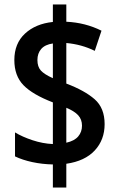

<svg xmlns="http://www.w3.org/2000/svg" viewBox="-20 -779 529 857"><path d="M216 -45Q168 -46 124 -55.5Q80 -65 47 -81V-188Q80 -168 125.5 -153Q171 -138 216 -136V-322Q125 -357 84.5 -399Q44 -441 44 -511Q44 -585 91.5 -629Q139 -673 216 -681V-759H276V-682Q361 -678 433 -642L403 -552Q344 -581 276 -587V-406Q358 -375 402.5 -336Q447 -297 447 -225Q447 -155 403 -107.5Q359 -60 276 -48V58H216ZM216 -585Q181 -580 164 -560.5Q147 -541 147 -511Q147 -481 162.5 -464Q178 -447 216 -430ZM276 -142Q312 -150 329 -170Q346 -190 346 -218Q346 -246 329 -264.5Q312 -283 276 -298Z"/></svg>

Font: Noto Sans Ethiopic Condensed SemiBold
Style: Regular
Weight: 600
Width: 3
Designer: Monotype Design Team
Foundry: Monotype Imaging Inc.
Version: Version 2.102; ttfautohint (v1.8.4.7-5d5b)